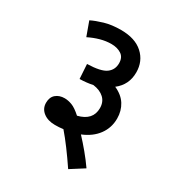

<svg xmlns="http://www.w3.org/2000/svg" viewBox="-169 -740 846 917"><g transform="rotate(30 254.5 -281.0)"><path d="M76 -596Q102 -609 141 -620.5Q180 -632 231 -632Q309 -632 352 -593Q395 -554 395 -492Q395 -424 342 -383Q385 -364 405.5 -331Q426 -298 426 -256Q426 -205 397 -165.5Q368 -126 314 -104Q341 -75 368 -42.5Q395 -10 418 23L344 70Q313 24 284 -15Q255 -54 229 -84Q207 -81 184 -81Q144 -81 119 -100.5Q94 -120 94 -152Q94 -183 113 -199Q132 -215 161 -215Q180 -215 201.5 -207Q223 -199 253 -172Q330 -191 330 -258Q330 -292 308 -312.5Q286 -333 248 -338Q215 -331 176 -330L171 -410Q246 -412 274 -432.5Q302 -453 302 -489Q302 -522 279.5 -536.5Q257 -551 225 -551Q195 -551 164.5 -542.5Q134 -534 104 -519Z"/></g></svg>

Font: Noto Sans SemiCondensed Medium
Style: Italic
Weight: 500
Width: 4
Italic angle: -12°
Designer: Monotype Design Team
Foundry: Monotype Imaging Inc.
Version: Version 2.013; ttfautohint (v1.8.4.7-5d5b)